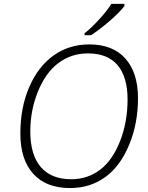

<svg xmlns="http://www.w3.org/2000/svg" viewBox="-20 -951 755 981"><path d="M412.1 -771V-781.2Q445.3 -806.6 485.4 -850.6Q526.4 -894.5 548.8 -931.2H615.7V-919.9Q591.3 -888.2 538.6 -842.3Q485.4 -796.9 444.8 -771ZM436 -724.1Q556.6 -724.1 620.8 -651.6Q685.1 -579.1 685.1 -449.2Q685.1 -319.3 639.4 -210Q593.8 -100.6 516.8 -45.4Q439.9 9.8 337.9 9.8Q215.8 9.8 149.9 -63Q84 -135.7 84 -268.6Q84 -401.4 129.4 -506.3Q174.8 -611.3 253.9 -667.7Q333 -724.1 436 -724.1ZM429.2 -678.2Q344.7 -678.2 278.3 -628.9Q212.9 -579.6 173.8 -483.2Q134.8 -386.7 134.8 -279.8Q134.8 -160.2 188.2 -97.7Q241.7 -35.2 344.2 -35.2Q426.8 -35.2 490.7 -83Q554.7 -131.3 593.3 -229.5Q631.8 -327.6 631.8 -442.6Q631.8 -557.6 580.8 -617.9Q529.8 -678.2 429.2 -678.2Z"/></svg>

Font: Open Sans Hebrew Light
Style: Italic
Weight: 300
Italic angle: -12°
Foundry: Ascender Corporation, Yanek Iontef
Version: Version 2.001;PS 002.001;hotconv 1.0.70;makeotf.lib2.5.58329